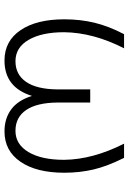

<svg xmlns="http://www.w3.org/2000/svg" viewBox="123 -691 578 864"><g transform="rotate(90 412.0 -259.0)"><path d="M197.3 -528.3Q126.5 -389.6 125 -258.3Q125 -157.7 159.4 -98.6Q193.8 -39.6 255.4 -39.6Q315.4 -39.6 348.4 -87.4Q381.3 -135.3 382.3 -227.5V-376H441.4V-228Q442.4 -135.7 475.1 -87.6Q507.8 -39.6 568.8 -39.6Q629.4 -39.6 664.3 -98.1Q699.2 -156.7 699.2 -258.3Q697.8 -387.2 626.5 -528.3H690.4Q728 -453.1 742.7 -390.9Q757.3 -328.6 757.3 -259.3Q757.3 -134.3 708 -62.3Q658.7 9.8 571.3 9.8Q513.2 9.8 472.2 -20.5Q431.2 -50.8 411.6 -113.8Q373.5 9.8 252.4 9.8Q164.6 9.8 115.7 -62.5Q66.9 -134.8 66.9 -259.3Q66.9 -331.5 82.3 -395.3Q97.7 -459 133.8 -528.3Z"/></g></svg>

Font: SteelSelectRoboto
Style: Regular
Weight: 300
Designer: Google
Version: Version 2.137; 2017